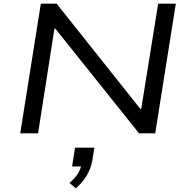

<svg xmlns="http://www.w3.org/2000/svg" viewBox="-20 -725 1033 1044"><path d="M90 0 202 -705H288L743 -133H748L840 -705H936L824 0H736L281 -569H276L187 0ZM393 299 358 270Q387 245 403.5 219Q420 193 423 166L436 180H372L388 78H493L482 148Q474 193 451.5 229.5Q429 266 393 299Z"/></svg>

Font: Nunito Sans 7pt Expanded
Style: Italic
Weight: 400
Width: 7
Italic angle: -9°
Designer: Vernon Adams
Foundry: Vernon Adams
Version: Version 3.101;gftools[0.9.27]